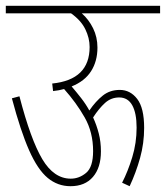

<svg xmlns="http://www.w3.org/2000/svg" viewBox="-20 -642 572 662"><path d="M0 -622H532V-596H262Q286 -575 301 -544.5Q316 -514 316 -478Q316 -431 294 -396.5Q272 -362 227 -344Q244 -324 260 -303.5Q276 -283 288 -261Q310 -293 334.5 -312.5Q359 -332 393 -332Q429 -332 453 -301Q477 -270 477 -201Q477 -148 463 -97.5Q449 -47 427 0L401 -12Q421 -51 436 -100Q451 -149 451 -202Q451 -252 436 -279Q421 -306 391 -306Q363 -306 342 -287Q321 -268 301 -237Q313 -211 320.5 -182Q328 -153 328 -120Q328 -64 300.5 -32Q273 0 223 0Q179 0 144.5 -28.5Q110 -57 80.5 -123.5Q51 -190 21 -303L47 -310Q86 -160 126 -93Q166 -26 224 -26Q253 -26 277 -46Q301 -66 301 -121Q301 -186 272 -237Q243 -288 201 -335Q183 -330 163 -328L160 -354Q289 -367 289 -480Q289 -511 274 -541.5Q259 -572 225 -596H0Z"/></svg>

Font: Noto Sans ExtraCondensed Thin
Style: Regular
Weight: 100
Width: 2
Designer: Monotype Design Team
Foundry: Monotype Imaging Inc.
Version: Version 2.013; ttfautohint (v1.8.4.7-5d5b)